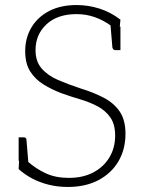

<svg xmlns="http://www.w3.org/2000/svg" viewBox="-20 -734 566 762"><path d="M249 8Q209 8 173 -1Q137 -10 107 -26Q77 -42 54 -63L56 -101L90 -93Q123 -64 162 -46Q201 -28 253 -28Q309 -28 350 -49.5Q391 -71 414 -109Q437 -147 437 -196Q437 -241 417.5 -268.5Q398 -296 366.5 -312.5Q335 -329 297.5 -340Q260 -351 224 -364Q187 -378 154 -398Q121 -418 100.5 -449.5Q80 -481 80 -531Q80 -584 105 -625.5Q130 -667 175.5 -690.5Q221 -714 284 -714Q330 -714 374.5 -700Q419 -686 458 -656L455 -625L422 -631Q390 -654 356 -666Q322 -678 284 -678Q208 -678 164.5 -637.5Q121 -597 121 -535Q121 -490 145.5 -462Q170 -434 210.5 -416.5Q251 -399 300 -383Q352 -367 392 -346Q432 -325 455 -291.5Q478 -258 478 -203Q478 -142 450.5 -94.5Q423 -47 371.5 -19.5Q320 8 249 8ZM418 -641 458 -628V-535H437Q433 -535 430 -538Q427 -541 426 -546ZM93 -83 54 -96V-189H74Q79 -189 82 -186.5Q85 -184 85 -179Z"/></svg>

Font: Aleo ExtraLight
Style: Regular
Weight: 250
Designer: Alessio Laiso
Foundry: Alessio Laiso
Version: Version 2.001;gftools[0.9.29]